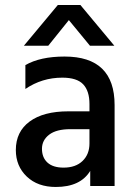

<svg xmlns="http://www.w3.org/2000/svg" viewBox="-20 -740 539 764"><path d="M233 -73Q281 -73 308.5 -99.5Q336 -126 336 -169V-226H260Q204 -226 175.5 -204Q147 -182 147 -148Q147 -113 169 -93Q191 -73 233 -73ZM339 -60Q300 4 202 4Q130 4 86.5 -37.5Q43 -79 43 -143Q43 -216 98 -256.5Q153 -297 252 -297H336V-326Q336 -378 311 -404.5Q286 -431 228 -431Q147 -431 81 -386V-481Q140 -515 237 -515Q436 -515 436 -322V0H339ZM172 -558H75L210 -720H300L435 -558H338L254 -660Z"/></svg>

Font: Hind Siliguri Medium
Style: Regular
Weight: 500
Designer: Jyotish Sonowal
Foundry: Indian Type Foundry
Version: Version 1.001;PS 1.0;hotconv 1.0.86;makeotf.lib2.5.63406; tt